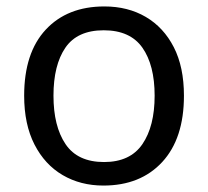

<svg xmlns="http://www.w3.org/2000/svg" viewBox="-20 -566 645 596"><path d="M551 -269Q551 -136 483.5 -63Q416 10 301 10Q230 10 174.5 -22.5Q119 -55 87 -117.5Q55 -180 55 -269Q55 -402 122 -474Q189 -546 304 -546Q377 -546 432.5 -513.5Q488 -481 519.5 -419.5Q551 -358 551 -269ZM146 -269Q146 -174 183.5 -118.5Q221 -63 303 -63Q384 -63 422 -118.5Q460 -174 460 -269Q460 -364 422 -418Q384 -472 302 -472Q220 -472 183 -418Q146 -364 146 -269Z"/></svg>

Font: Noto Sans Buhid
Style: Regular
Weight: 400
Designer: Monotype Design Team
Foundry: Monotype Imaging Inc.
Version: Version 2.001